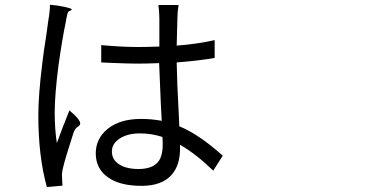

<svg xmlns="http://www.w3.org/2000/svg" viewBox="-20 -753 1540 790"><path d="M172.9 16.6Q137.7 -109.4 137.7 -278.3Q137.7 -362.3 154.3 -495.1Q159.2 -538.1 170.9 -611.3Q176.8 -653.3 178.7 -668Q185.5 -706.1 185.5 -733.4Q215.8 -731.4 246.1 -724.6Q276.4 -717.8 275.4 -713.9Q274.4 -710.9 268.6 -709Q259.8 -706.1 257.8 -697.3Q252 -674.8 251 -664.1Q235.4 -589.8 220.7 -484.4Q205.1 -362.3 205.1 -290Q205.1 -221.7 213.9 -164.1Q234.4 -221.7 265.6 -298.8Q314.5 -257.8 309.6 -242.2Q307.6 -235.4 299.8 -231.4Q288.1 -223.6 282.2 -206.1Q247.1 -97.7 239.3 -62.5Q233.4 -39.1 235.4 -21.5Q235.4 -8.8 237.3 10.7ZM562.5 11.7Q471.7 11.7 422.9 -24.4Q374 -59.6 374 -122.1Q374 -182.6 422.9 -222.7Q473.6 -263.7 560.5 -263.7Q603.5 -263.7 645.5 -255.9Q644.5 -279.3 641.6 -329.1Q636.7 -440.4 634.8 -493.2H632.8Q577.1 -491.2 548.8 -491.2Q511.7 -491.2 441.4 -494.1Q412.1 -495.1 396.5 -496.1V-567.4Q479.5 -559.6 550.8 -559.6Q579.1 -559.6 635.7 -561.5V-619.1V-676.8Q635.7 -701.2 631.8 -732.4H714.8Q710 -703.1 710 -677.7Q709 -651.4 707 -565.4Q789.1 -571.3 863.3 -587.9V-514.6Q795.9 -502.9 707 -496.1Q708 -420.9 715.8 -278.3Q716.8 -248 717.8 -233.4Q798.8 -200.2 896.5 -112.3L857.4 -50.8Q786.1 -120.1 720.7 -157.2V-140.6Q720.7 -74.2 687.5 -35.2Q647.5 11.7 562.5 11.7ZM549.8 -57.6Q604.5 -57.6 628.9 -85Q649.4 -108.4 649.4 -158.2Q649.4 -177.7 648.4 -189.5Q603.5 -204.1 555.7 -204.1Q504.9 -204.1 472.7 -183.1Q440.4 -162.1 440.4 -129.9Q440.4 -95.7 470.2 -76.7Q500 -57.6 549.8 -57.6Z"/></svg>

Font: Bpmf GenSeki Gothic R
Style: R
Weight: 400
Foundry: But Ko
Version: Version 1.320